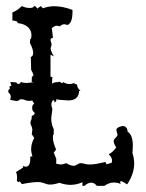

<svg xmlns="http://www.w3.org/2000/svg" viewBox="-20 -607 484 635"><path d="M90.8 -335 85 -336.4 85.4 -354Q90.3 -354 90.3 -358.4Q90.3 -363.3 83 -376L82 -418.5Q89.8 -421.4 89.8 -431.6Q89.8 -443.8 79.1 -464.8L79.6 -476.6Q84 -478 84 -490.2Q84 -500 80.1 -507.3Q76.2 -514.6 69.8 -519.5Q63.5 -524.4 55.2 -527.1Q46.9 -529.8 37.6 -530.8L38.1 -532.7Q38.1 -538.1 21 -539.1V-565.9Q37.1 -571.8 52.2 -586.9Q64.5 -580.6 79.1 -580.6Q87.4 -580.6 89.8 -583.7Q92.3 -586.9 94.7 -586.9Q98.1 -586.9 103.5 -578.6L114.7 -586.9L122.1 -579.6Q141.1 -586.4 158.7 -586.4Q188 -586.4 219.7 -574.2V-567.9Q219.7 -530.3 203.1 -524.4L193.4 -526.9Q185.1 -526.9 178.2 -520L168.5 -522Q159.7 -522 151.4 -513.7L155.3 -482.4Q147 -480 147 -474.6L150.9 -460L147.5 -447.3Q147.5 -438.5 158.2 -420.4L147 -426.3V-353L153.3 -352.1L151.9 -330.6Q153.8 -331.1 155.8 -332.5Q160.2 -335 165.5 -335Q170.4 -335 177.7 -336.9Q183.1 -332 185.5 -332Q188 -332 188.5 -335.9Q198.7 -329.1 209.5 -329.1Q217.3 -329.1 224.1 -332L234.9 -326.7Q234.9 -316.4 246.1 -307.1L241.7 -306.2Q240.2 -274.9 206.5 -274.9L197.8 -275.4Q171.9 -276.4 165.5 -279.3L166.5 -274.9Q166.5 -270.5 158.7 -268.1L160.2 -270.5Q160.2 -274.4 155.3 -276.4Q154.3 -273.9 152.8 -271.5Q149.9 -268.1 149.9 -262.7Q149.9 -253.9 153.3 -246.6L149.4 -216.3Q149.4 -195.8 157.7 -180.2V-163.1Q154.8 -160.2 154.8 -152.8Q154.8 -137.2 165.5 -112.3L157.7 -102.5L166 -82V-65.4L180.2 -63Q189 -63 198.7 -67.4Q213.9 -58.6 223.6 -58.6Q227.5 -58.6 230.2 -60.1Q232.9 -61.5 235.4 -63Q237.8 -64.5 240.7 -65.9Q243.7 -67.4 247.6 -67.4Q253.4 -67.4 259.8 -65.2Q266.1 -63 277.3 -63Q287.1 -63 299.8 -65.2Q312.5 -67.4 329.1 -71.3L332 -63.5L349.6 -68.8L350.6 -75.7Q350.6 -86.9 339.4 -96.7Q353 -103 364.3 -119.6Q356 -132.3 356 -140.1Q356 -143.6 357.9 -146.2Q359.9 -148.9 362.3 -151.4Q364.7 -153.8 366.7 -156.2Q368.7 -158.7 368.7 -162.1L364.7 -176.8Q364.7 -186 385.3 -190.4Q400.9 -189.9 401.9 -171.9Q419.4 -160.6 419.4 -124L418 -100.6Q423.8 -83.5 423.8 -66.4Q423.8 -32.2 400.4 2.9Q385.3 -7.8 379.9 -7.8Q377.4 -7.8 377.4 -4.9L378.9 1.5Q369.1 -3.4 356.4 -3.4Q340.8 -3.4 325.2 7.8H300.3Q292.5 -2.9 281.7 -2.9Q271 -2.9 258.8 7.8H252.4L252.9 -4.4Q232.9 4.4 212.4 4.4Q196.8 4.4 176.3 -2.4Q158.7 3.4 146 3.4Q140.1 3.4 135.7 2.2Q131.3 1 127 -0.7Q122.6 -2.4 117.4 -3.7Q112.3 -4.9 104.5 -4.9Q95.2 -4.9 82.3 -3.2Q69.3 -1.5 52.2 2L45.9 -6.8L41 -4.9Q37.6 -4.9 35.6 -10.7L36.6 -19Q36.6 -29.8 33.2 -38.1L56.2 -52.7L55.7 -57.6L65.4 -55.7Q80.1 -55.7 80.1 -82V-88.9L87.4 -90.3Q83 -102.1 83 -114.3Q83 -132.3 93.3 -150.9L85 -163.1L86.9 -177.2Q86.9 -184.6 83.7 -190.4Q80.6 -196.3 80.6 -200.7Q80.6 -205.1 82.8 -209.2Q85 -213.4 85 -220.7V-223.6Q94.7 -227.5 94.7 -231.9Q94.7 -234.9 90.6 -238.3Q86.4 -241.7 86.4 -250.5Q86.4 -261.2 93.3 -263.7L86.9 -274.4Q81.1 -273.4 76.7 -273.4Q67.9 -273.4 62 -276.4Q57.1 -278.8 50.8 -278.8H49.8Q45.9 -278.8 43 -275.9Q40 -272.9 36.1 -272.9Q31.7 -272.9 13.2 -276.9Q15.6 -280.8 15.6 -287.1Q15.6 -295.4 7.3 -301.8Q7.3 -311 9.8 -311L13.2 -314.9L11.2 -318.8Q11.2 -323.2 17.6 -323.2L14.2 -335.9L33.7 -334.5L39.1 -328.6L48.3 -332L47.4 -335.9Q60.5 -332.5 67.9 -332.5Z"/></svg>

Font: Truetypewriter PolyglOTT
Style: Regular
Weight: 400
Designer: Sergey Beatoff a.k.a. Sam_T
Version: Version 3.76